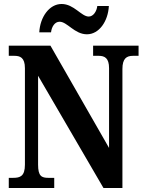

<svg xmlns="http://www.w3.org/2000/svg" viewBox="-20 -943 728 963"><path d="M416 -771C477 -771 522 -836 526 -913H468C465 -886 448 -860 425 -860C388 -860 351 -923 289 -923C227 -923 181 -857 177 -781H236C239 -808 254 -834 279 -834C317 -834 354 -771 416 -771ZM24 0H252V-51H223C189 -51 171 -59 171 -117V-563L499 0H594V-597C594 -650 615 -663 647 -663H675V-714H447V-663H475C505 -663 527 -652 527 -601V-201L233 -714H24V-663H52C80 -663 105 -655 105 -601V-117C105 -59 81 -51 46 -51H24Z"/></svg>

Font: Noto Serif Georgian Condensed Bold
Style: Regular
Weight: 700
Width: 3
Designer: Monotype Design Team, Akaki Razmadze
Foundry: Google LLC
Version: Version 2.003